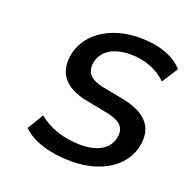

<svg xmlns="http://www.w3.org/2000/svg" viewBox="-104 -654 770 768"><g transform="rotate(20 280.5 -269.5)"><path d="M275.4 9.8C404.8 9.8 501.5 -53.2 515.6 -152.3C526.4 -229.5 481.9 -274.9 389.2 -294.4L290 -313.5C237.8 -325.2 218.8 -350.6 223.6 -387.7C231 -439 275.4 -473.6 355 -473.6C415 -473.6 468.8 -452.6 507.8 -414.6L551.3 -482.4C514.6 -525.4 447.8 -548.8 366.7 -548.8C232.4 -548.8 141.6 -477.1 127.9 -383.8C117.2 -308.6 156.7 -259.3 247.6 -240.2L348.1 -220.7C403.3 -208.5 423.3 -186 418 -147.5C410.6 -96.2 364.3 -64.9 289.1 -64.9C218.3 -64.9 153.8 -85.9 107.9 -124.5L66.4 -56.2C106.9 -15.1 183.6 9.8 275.4 9.8Z"/></g></svg>

Font: Winston
Style: Italic
Weight: 400
Italic angle: -8.13011°
Designer: Vernon Adams, Kim Jin-seong, David Berlow, Cristiano Sobral
Foundry: The Winston Project Authors
Version: Version 3.004